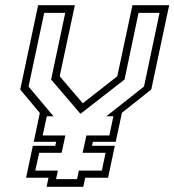

<svg xmlns="http://www.w3.org/2000/svg" viewBox="-20 -720 672 740"><path d="M159.5 0 167 -35H80.5L106.5 -158H193L196.5 -173.5H110L133.5 -284.5L58 -375L127 -700H268.5L210 -426L299 -322L432 -426L490.5 -700H632L563 -375L450 -285.5L426 -173.5H338L334.5 -158H422.5L396.5 -35H308.5L301 0ZM196 -29.5H277L284 -62.5H372.5L387 -131H298.5L313 -198H401.5L417 -272H390L535 -386.5L595 -670.5H514L460 -413.5L291 -282H289.5L177 -413.5L231.5 -670.5H150.5L90 -386.5L186 -272H160.5L144.5 -198H232L217.5 -131H131L116 -62.5H203Z"/></svg>

Font: Tourney Thin Light
Style: Italic
Weight: 300
Italic angle: -12°
Version: Version 1.015